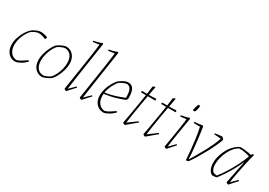

<svg xmlns="http://www.w3.org/2000/svg" viewBox="11 -1504 3230 2303"><g transform="rotate(30 1625.5 -352.5)"><path d="M179 7Q120 9 79.5 -35Q39 -79 39 -155Q39 -201 54.5 -248.5Q70 -296 95.5 -338.5Q121 -381 153 -410Q178 -428 209.5 -442.5Q241 -457 272 -457Q291 -457 319.5 -451.5Q348 -446 365 -437L364 -431L358 -411L350 -407Q300 -431 259 -431Q231 -431 205.5 -418.5Q180 -406 156 -389Q116 -343 92 -282Q68 -221 69 -165Q69 -102 98.5 -62Q128 -22 181 -17Q213 -25 245 -45.5Q277 -66 310 -89L321 -75Q309 -64 292.5 -49.5Q276 -35 258 -24Q236 -11 214.5 -2Q193 7 179 7Z M545 6Q487 5 448.5 -39Q410 -83 410 -157Q410 -197 422 -241.5Q434 -286 454 -327Q474 -368 498 -399Q514 -413 537.5 -426Q561 -439 584.5 -448Q608 -457 623 -457Q682 -456 720 -412Q758 -368 758 -294Q758 -254 746 -209.5Q734 -165 714 -123.5Q694 -82 669 -52Q654 -38 630 -25Q606 -12 583 -3.5Q560 5 545 6ZM550 -18Q570 -20 597 -31.5Q624 -43 648 -61Q672 -90 690.5 -129Q709 -168 719 -209.5Q729 -251 729 -289Q729 -352 701.5 -391Q674 -430 620 -433Q599 -432 571.5 -420Q544 -408 520 -391Q496 -362 477.5 -323Q459 -284 449 -242Q439 -200 439 -162Q439 -100 466.5 -61Q494 -22 550 -18Z M885 7Q879 7 869 2.5Q859 -2 854 -8Q860 -47 869.5 -107.5Q879 -168 890 -239Q901 -310 912 -381.5Q923 -453 932 -515Q941 -577 946.5 -620Q952 -663 953 -675L869 -664Q865 -669 865 -679Q885 -682 918.5 -691Q952 -700 979 -712L987 -701Q976 -626 963 -540.5Q950 -455 937 -370.5Q924 -286 913.5 -213.5Q903 -141 896 -91.5Q889 -42 887 -26L968 -105L978 -95Z M1096 7Q1090 7 1080 2.5Q1070 -2 1065 -8Q1071 -47 1080.5 -107.5Q1090 -168 1101 -239Q1112 -310 1123 -381.5Q1134 -453 1143 -515Q1152 -577 1157.5 -620Q1163 -663 1164 -675L1080 -664Q1076 -669 1076 -679Q1096 -682 1129.5 -691Q1163 -700 1190 -712L1198 -701Q1187 -626 1174 -540.5Q1161 -455 1148 -370.5Q1135 -286 1124.5 -213.5Q1114 -141 1107 -91.5Q1100 -42 1098 -26L1179 -105L1189 -95Z M1399 7Q1340 7 1299.5 -36Q1259 -79 1259 -155Q1259 -198 1272 -242Q1285 -286 1307 -326Q1329 -366 1355 -397Q1372 -411 1395 -425Q1418 -439 1440 -448Q1462 -457 1478 -456Q1530 -457 1553.5 -417.5Q1577 -378 1577 -288L1563 -262Q1522 -245 1455 -224Q1388 -203 1290 -189Q1289 -177 1289 -165Q1289 -102 1318.5 -62Q1348 -22 1401 -17Q1433 -25 1465 -45.5Q1497 -66 1530 -89L1541 -75Q1529 -64 1512.5 -49.5Q1496 -35 1478 -24Q1456 -11 1434.5 -2Q1413 7 1399 7ZM1376 -389Q1344 -352 1321.5 -303.5Q1299 -255 1292 -207Q1367 -219 1430.5 -239.5Q1494 -260 1547 -282Q1547 -316 1543.5 -347.5Q1540 -379 1526 -402Q1512 -425 1481 -432Q1457 -432 1428 -418.5Q1399 -405 1376 -389Z M1698 7Q1691 7 1681.5 2.5Q1672 -2 1666 -8Q1672 -38 1681 -87.5Q1690 -137 1700 -196.5Q1710 -256 1720 -316.5Q1730 -377 1738 -429H1669Q1669 -435 1670 -440.5Q1671 -446 1674 -450Q1692 -450 1708.5 -450Q1725 -450 1741 -450Q1746 -488 1750 -516.5Q1754 -545 1755 -558L1782 -572L1789 -567Q1784 -541 1778.5 -511Q1773 -481 1767 -450Q1790 -450 1813.5 -450.5Q1837 -451 1863 -454L1871 -445L1868 -429H1764Q1752 -366 1741 -301Q1730 -236 1721 -179Q1712 -122 1706 -81.5Q1700 -41 1699 -26L1820 -115L1829 -103Z M1978 7Q1971 7 1961.5 2.5Q1952 -2 1946 -8Q1952 -38 1961 -87.5Q1970 -137 1980 -196.5Q1990 -256 2000 -316.5Q2010 -377 2018 -429H1949Q1949 -435 1950 -440.5Q1951 -446 1954 -450Q1972 -450 1988.5 -450Q2005 -450 2021 -450Q2026 -488 2030 -516.5Q2034 -545 2035 -558L2062 -572L2069 -567Q2064 -541 2058.5 -511Q2053 -481 2047 -450Q2070 -450 2093.5 -450.5Q2117 -451 2143 -454L2151 -445L2148 -429H2044Q2032 -366 2021 -301Q2010 -236 2001 -179Q1992 -122 1986 -81.5Q1980 -41 1979 -26L2100 -115L2109 -103Z M2304 -422 2223 -414Q2220 -420 2220 -430Q2240 -433 2271.5 -440Q2303 -447 2330 -457L2338 -444Q2320 -341 2305.5 -252.5Q2291 -164 2282 -103.5Q2273 -43 2273 -26L2351 -105L2362 -95L2271 7Q2264 7 2254.5 2.5Q2245 -2 2240 -8Q2246 -43 2254.5 -92Q2263 -141 2271.5 -194.5Q2280 -248 2287.5 -296.5Q2295 -345 2299.5 -379Q2304 -413 2304 -422ZM2318 -554Q2317 -555 2317 -557.5Q2317 -560 2316 -561Q2319 -582 2326 -604.5Q2333 -627 2340 -643Q2349 -645 2356.5 -644Q2364 -643 2368 -642Q2366 -621 2360.5 -596Q2355 -571 2352 -565Q2350 -563 2346 -557.5Q2342 -552 2340 -552Q2331 -551 2318 -554Z M2543 7Q2539 -61 2531.5 -136.5Q2524 -212 2513.5 -286Q2503 -360 2489 -425L2401 -427Q2401 -430 2401.5 -435Q2402 -440 2403 -443Q2422 -444 2455.5 -447.5Q2489 -451 2510 -456L2521 -446Q2531 -380 2540.5 -304.5Q2550 -229 2557 -155Q2564 -81 2566 -20L2570 -21Q2589 -52 2618.5 -103Q2648 -154 2680 -212.5Q2712 -271 2738 -327Q2764 -383 2776 -426L2682 -433Q2682 -436 2682.5 -440Q2683 -444 2684 -447Q2697 -449 2716.5 -451Q2736 -453 2753.5 -455Q2771 -457 2781 -457Q2789 -452 2796 -444.5Q2803 -437 2808 -428Q2796 -390 2771 -336Q2746 -282 2713.5 -221.5Q2681 -161 2646 -103Q2611 -45 2579 0Q2566 7 2543 7Z M2907 7Q2876 -7 2859 -44Q2842 -81 2842 -133Q2842 -194 2864.5 -255Q2887 -316 2918 -361Q2938 -388 2962 -410Q2986 -432 3006 -444.5Q3026 -457 3033 -457Q3064 -457 3105 -452.5Q3146 -448 3186 -438L3204 -461L3219 -455Q3201 -385 3185.5 -314.5Q3170 -244 3158.5 -184Q3147 -124 3140 -82.5Q3133 -41 3133 -28L3209 -105L3221 -95L3129 7Q3123 7 3113 2.5Q3103 -2 3098 -7L3160 -317L3157 -318Q3129 -252 3093.5 -190Q3058 -128 3024.5 -78.5Q2991 -29 2967 0Q2954 3 2939.5 5Q2925 7 2907 7ZM2956 -19Q2971 -37 2998 -75Q3025 -113 3056.5 -165.5Q3088 -218 3119.5 -280.5Q3151 -343 3176 -411Q3147 -421 3109 -428.5Q3071 -436 3027 -435Q2993 -417 2964.5 -384Q2936 -351 2915 -307.5Q2894 -264 2882.5 -217.5Q2871 -171 2871 -127Q2871 -96 2879.5 -70.5Q2888 -45 2907 -30Q2914 -26 2928.5 -23Q2943 -20 2956 -19Z"/></g></svg>

Font: Labrada ExtraLight
Style: Italic
Weight: 200
Italic angle: -7°
Designer: Mercedes Jáuregui
Foundry: Omnibus-Type Team
Version: Version 1.000; ttfautohint (v1.8.4.7-5d5b)